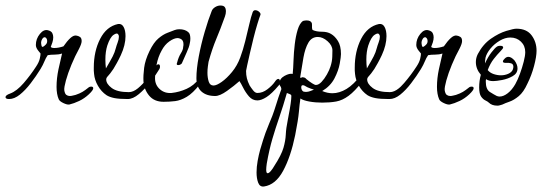

<svg xmlns="http://www.w3.org/2000/svg" viewBox="-82 -372 1974 696"><path d="M238 -54Q242 -58 249 -58Q256 -58 256 -52Q256 -45 240 -30Q224 -15 205 -6Q186 3 169 7Q161 8 147.5 1.5Q134 -5 131 -12Q127 -21 125 -32.5Q123 -44 123 -57Q123 -88 130 -121Q137 -154 143 -178Q131 -174 116.5 -174Q102 -174 91 -172Q84 -162 79 -149.5Q74 -137 65 -122Q49 -96 29.5 -70.5Q10 -45 -10 -29Q-30 -13 -49 -13Q-62 -13 -62 -20Q-62 -27 -45 -33Q-21 -42 4 -71Q29 -100 49 -131Q59 -146 62 -158.5Q65 -171 65 -178Q65 -178 56.5 -188.5Q48 -199 48 -209Q48 -231 62.5 -249Q77 -267 93 -262Q104 -259 107.5 -252Q111 -245 111 -237Q111 -228 108 -218.5Q105 -209 102 -202Q105 -198 115 -198Q130 -198 148 -204Q161 -223 173 -234Q185 -245 195 -243Q202 -242 208 -238Q214 -234 214 -223Q214 -214 205 -196Q190 -169 177 -137.5Q164 -106 157 -80.5Q150 -55 151 -45Q153 -32 158.5 -28Q164 -24 171 -24Q176 -24 181.5 -25.5Q187 -27 192 -28Q207 -33 217 -39Q227 -45 238 -54ZM89 -223Q89 -232 83 -236Q82 -237 80 -237Q75 -237 71 -230.5Q67 -224 67 -218Q67 -213 68.5 -206.5Q70 -200 75 -203Q80 -206 84.5 -211Q89 -216 89 -223Z M496 -122Q483 -100 463 -74.5Q443 -49 421.5 -31Q400 -13 381 -13Q350 -13 332.5 -16.5Q315 -20 304 -27Q285 -40 273 -61Q261 -82 259 -104Q258 -110 258 -116Q258 -122 258 -127Q258 -186 281 -231Q304 -276 346 -285Q359 -287 366 -274.5Q373 -262 373 -241Q373 -209 356 -172Q349 -157 341.5 -143.5Q334 -130 329 -122Q316 -103 309.5 -96.5Q303 -90 303 -84Q303 -68 323 -53Q343 -38 385 -38Q401 -38 418 -52Q435 -66 451.5 -87Q468 -108 481 -129Q487 -139 492 -139Q498 -139 498 -130Q498 -126 496 -122ZM346 -248Q342 -254 329.5 -245.5Q317 -237 307 -207Q300 -185 300 -156Q300 -148 300.5 -140Q301 -132 302 -124Q319 -153 326.5 -167.5Q334 -182 338 -198Q340 -206 344.5 -218Q349 -230 349 -239Q349 -245 346 -248Z M642 -66Q617 -34 595 -21Q573 -8 553 -5.5Q533 -3 511 -3Q477 -3 458.5 -25.5Q440 -48 438 -78Q437 -98 440.5 -126Q444 -154 460 -187Q475 -218 492 -232.5Q509 -247 525 -253Q541 -259 551 -263Q559 -266 568 -266Q588 -266 600 -256Q605 -252 606.5 -245.5Q608 -239 608 -232Q608 -228 607.5 -223.5Q607 -219 606 -215Q604 -202 594.5 -181.5Q585 -161 577 -142Q571 -136 564 -136Q556 -136 560 -145Q565 -165 573.5 -178.5Q582 -192 582 -202Q583 -205 583 -208Q583 -211 583 -213Q583 -227 571 -232Q565 -234 562 -234Q549 -234 532 -222Q515 -210 504 -189Q491 -166 485.5 -137Q480 -108 480 -88Q480 -64 497.5 -48.5Q515 -33 540 -35Q568 -38 594.5 -50Q621 -62 640 -87Q643 -89 646 -89Q649 -89 649 -85Q649 -81 646.5 -74.5Q644 -68 642 -66Z M929 -63Q903 -32 884 -20Q865 -8 851 -8Q833 -8 820.5 -22.5Q808 -37 799.5 -54Q791 -71 786 -78Q767 -61 741 -42.5Q715 -24 698 -24Q666 -24 648 -40.5Q630 -57 630 -89Q630 -122 638.5 -167Q647 -212 660 -256.5Q673 -301 685 -331Q688 -340 697.5 -346Q707 -352 717 -352Q729 -352 733 -346Q737 -340 737 -332Q737 -322 733.5 -312.5Q730 -303 730 -303Q718 -269 702.5 -232Q687 -195 674 -148Q673 -142 671.5 -131Q670 -120 670 -108Q670 -91 674.5 -76.5Q679 -62 692 -62Q703 -62 721.5 -75Q740 -88 759 -111Q778 -134 789 -164Q799 -191 807 -223Q815 -255 821.5 -283.5Q828 -312 834 -328Q837 -335 843 -335Q851 -335 857.5 -329Q864 -323 862 -318Q858 -308 851 -285Q844 -262 837 -234Q830 -206 824 -179.5Q818 -153 814 -135Q810 -117 810 -115Q810 -100 813 -88Q816 -76 823 -62Q828 -54 835.5 -44.5Q843 -35 851 -35Q870 -35 887.5 -48.5Q905 -62 914 -75Q921 -86 927 -86Q933 -86 933 -75Q933 -67 929 -63Z M1232 -77Q1204 -41 1181.5 -24.5Q1159 -8 1136.5 -4Q1114 0 1086 0Q1061 0 1039 -4Q1017 -8 1007 -15Q1004 5 1001.5 33.5Q999 62 988 118Q972 196 944.5 247Q917 298 875 304Q860 306 854 290.5Q848 275 848 253Q848 233 852 211Q856 189 861 171Q873 130 880.5 109.5Q888 89 893.5 76.5Q899 64 905 48.5Q911 33 920 4Q923 -6 927.5 -19.5Q932 -33 938 -49Q937 -57 934 -60Q931 -63 931 -69Q931 -87 949.5 -97Q968 -107 979 -104Q981 -124 982 -153Q983 -182 986.5 -211.5Q990 -241 997 -264Q1004 -287 1016 -296Q1024 -298 1029 -298Q1044 -298 1048 -289Q1049 -287 1049 -281V-272Q1049 -265 1052 -263Q1065 -257 1085 -257Q1105 -257 1118 -249Q1132 -241 1143 -223.5Q1154 -206 1154 -176Q1154 -166 1149.5 -141Q1145 -116 1130.5 -88Q1116 -60 1086 -42Q1105 -34 1123 -34Q1148 -34 1174 -49.5Q1200 -65 1228 -102Q1233 -108 1236 -108Q1242 -108 1242 -100Q1242 -91 1232 -77ZM1123 -189Q1123 -207 1105.5 -222.5Q1088 -238 1070 -238Q1048 -238 1036 -217.5Q1024 -197 1018 -163.5Q1012 -130 1006 -91Q1007 -90 1007.5 -90Q1008 -90 1008 -90Q1010 -90 1011.5 -91Q1013 -92 1015 -92Q1017 -92 1021 -91Q1025 -90 1029 -85Q1040 -76 1049.5 -70Q1059 -64 1063 -64Q1073 -64 1083.5 -75Q1094 -86 1103 -102Q1112 -118 1116 -131Q1122 -149 1122.5 -166.5Q1123 -184 1123 -189ZM1056 -47Q1056 -47 1044 -51Q1032 -55 1021 -62Q1019 -63 1015 -63Q1010 -63 1010 -55Q1010 -51 1012 -46.5Q1014 -42 1018 -40Q1030 -37 1043 -42Q1056 -47 1056 -47ZM973 -28Q971 -30 966.5 -31.5Q962 -33 958 -35Q944 14 930.5 53Q917 92 905.5 131Q894 170 885 221Q884 228 883.5 233.5Q883 239 883 243Q883 256 888 256Q893 256 900 247.5Q907 239 912 230Q938 190 945.5 164Q953 138 954 115.5Q955 93 961 64Q965 44 968.5 23.5Q972 3 973.5 -12Q975 -27 973 -28Z M1442 -122Q1429 -100 1409 -74.5Q1389 -49 1367.5 -31Q1346 -13 1327 -13Q1296 -13 1278.5 -16.5Q1261 -20 1250 -27Q1231 -40 1219 -61Q1207 -82 1205 -104Q1204 -110 1204 -116Q1204 -122 1204 -127Q1204 -186 1227 -231Q1250 -276 1292 -285Q1305 -287 1312 -274.5Q1319 -262 1319 -241Q1319 -209 1302 -172Q1295 -157 1287.5 -143.5Q1280 -130 1275 -122Q1262 -103 1255.5 -96.5Q1249 -90 1249 -84Q1249 -68 1269 -53Q1289 -38 1331 -38Q1347 -38 1364 -52Q1381 -66 1397.5 -87Q1414 -108 1427 -129Q1433 -139 1438 -139Q1444 -139 1444 -130Q1444 -126 1442 -122ZM1292 -248Q1288 -254 1275.5 -245.5Q1263 -237 1253 -207Q1246 -185 1246 -156Q1246 -148 1246.5 -140Q1247 -132 1248 -124Q1265 -153 1272.5 -167.5Q1280 -182 1284 -198Q1286 -206 1290.5 -218Q1295 -230 1295 -239Q1295 -245 1292 -248Z M1617 -54Q1621 -58 1628 -58Q1635 -58 1635 -52Q1635 -45 1619 -30Q1603 -15 1584 -6Q1565 3 1548 7Q1540 8 1526.5 1.5Q1513 -5 1510 -12Q1506 -21 1504 -32.5Q1502 -44 1502 -57Q1502 -88 1509 -121Q1516 -154 1522 -178Q1510 -174 1495.5 -174Q1481 -174 1470 -172Q1463 -162 1458 -149.5Q1453 -137 1444 -122Q1428 -96 1408.5 -70.5Q1389 -45 1369 -29Q1349 -13 1330 -13Q1317 -13 1317 -20Q1317 -27 1334 -33Q1358 -42 1383 -71Q1408 -100 1428 -131Q1438 -146 1441 -158.5Q1444 -171 1444 -178Q1444 -178 1435.5 -188.5Q1427 -199 1427 -209Q1427 -231 1441.5 -249Q1456 -267 1472 -262Q1483 -259 1486.5 -252Q1490 -245 1490 -237Q1490 -228 1487 -218.5Q1484 -209 1481 -202Q1484 -198 1494 -198Q1509 -198 1527 -204Q1540 -223 1552 -234Q1564 -245 1574 -243Q1581 -242 1587 -238Q1593 -234 1593 -223Q1593 -214 1584 -196Q1569 -169 1556 -137.5Q1543 -106 1536 -80.5Q1529 -55 1530 -45Q1532 -32 1537.5 -28Q1543 -24 1550 -24Q1555 -24 1560.5 -25.5Q1566 -27 1571 -28Q1586 -33 1596 -39Q1606 -45 1617 -54ZM1468 -223Q1468 -232 1462 -236Q1461 -237 1459 -237Q1454 -237 1450 -230.5Q1446 -224 1446 -218Q1446 -213 1447.5 -206.5Q1449 -200 1454 -203Q1459 -206 1463.5 -211Q1468 -216 1468 -223Z M1863 -188Q1863 -167 1854 -133Q1845 -99 1830 -69Q1816 -38 1798.5 -23.5Q1781 -9 1765 -3.5Q1749 2 1739 7Q1735 8 1730.5 9.5Q1726 11 1721 11Q1701 11 1690 0Q1686 -4 1677.5 -8Q1669 -12 1662 -22Q1655 -32 1655 -55Q1655 -79 1661 -101Q1643 -122 1643 -147Q1643 -162 1650 -176Q1669 -212 1698 -232Q1727 -252 1753.5 -260Q1780 -268 1790 -268Q1827 -268 1845 -244Q1863 -220 1863 -188ZM1822 -183Q1822 -206 1806.5 -221Q1791 -236 1768 -236Q1749 -236 1729.5 -224.5Q1710 -213 1696 -196Q1682 -179 1678 -163Q1677 -157 1676.5 -152Q1676 -147 1676 -142Q1687 -166 1699.5 -182Q1712 -198 1718 -202Q1723 -206 1731 -206Q1742 -206 1742 -200Q1742 -196 1731.5 -185.5Q1721 -175 1708 -158.5Q1695 -142 1686 -118Q1694 -108 1707.5 -103.5Q1721 -99 1734 -99Q1748 -99 1760.5 -104.5Q1773 -110 1777 -120Q1778 -123 1778.5 -125.5Q1779 -128 1779 -130Q1779 -140 1770.5 -142.5Q1762 -145 1754 -144H1752Q1741 -144 1741 -149Q1741 -152 1743.5 -155Q1746 -158 1748 -160Q1754 -166 1761 -166Q1771 -166 1783 -153Q1794 -138 1794 -124Q1794 -106 1776.5 -96Q1759 -86 1738 -82Q1717 -78 1706 -78Q1690 -78 1680 -85Q1679 -83 1679 -76Q1679 -48 1694 -38.5Q1709 -29 1719 -24Q1725 -22 1729 -22Q1743 -22 1758.5 -34Q1774 -46 1786 -67Q1795 -83 1803 -105Q1811 -127 1816.5 -148.5Q1822 -170 1822 -183Z"/></svg>

Font: Ingrid Darling
Style: Regular
Weight: 400
Designer: Robert E. Leuschke
Foundry: Robert E. Leuschke
Version: Version 1.010; ttfautohint (v1.8.3)